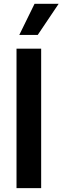

<svg xmlns="http://www.w3.org/2000/svg" viewBox="-20 -981 326 1001"><path d="M194.6 -727.3H66.1V0H194.6ZM80.6 -799H176.8L285.9 -961.3H160.2Z"/></svg>

Font: Margiela Sans Semi Bold
Style: Regular
Weight: 600
Designer: Stefan Endress, Andreas Faust
Version: Version 1.100;FEAKit 1.0